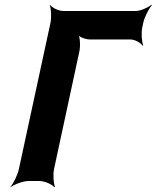

<svg xmlns="http://www.w3.org/2000/svg" viewBox="-20 -757 655 803"><path d="M575 -642 579 -661C584 -685 603 -722 615 -735L613 -737C599 -725 567 -711 547 -711H245C225 -711 197 -725 189 -737L188 -735C194 -722 196 -685 191 -661L59 -50C54 -26 36 11 24 24V26C39 14 77 0 100 0H144C167 0 198 14 207 26L210 24C204 11 201 -26 206 -50L312 -542C317 -566 315 -606 305 -618L302 -616C308 -603 337 -592 356 -592H525C544 -592 569 -578 576 -566L579 -568C573 -581 570 -618 575 -642Z"/></svg>

Font: Asimov
Style: EdgeExtremeIt
Weight: 500
Designer: Google
Version: Version 2.000980: 2014